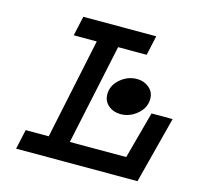

<svg xmlns="http://www.w3.org/2000/svg" viewBox="-88 -662 780 755"><g transform="rotate(15 302.0 -284.5)"><path d="M161.1 -569.3H458L440.4 -489.3H324.2L237.3 -80.1H466.8L518.6 -271.5H604.5L534.2 0H40L57.6 -80.1H151.4L237.3 -489.3H143.6ZM429.7 -387.7Q457 -387.7 478 -370.6Q499 -353.5 499 -325.2Q499 -289.1 468.8 -263.2Q438.5 -237.3 401.4 -237.3Q372.1 -237.3 351.6 -254.4Q331.1 -271.5 331.1 -299.8Q331.1 -335.9 361.3 -361.8Q391.6 -387.7 429.7 -387.7Z"/></g></svg>

Font: Thabit-Bold-Oblique
Style: Bold Oblique
Weight: 700
Designer: Regenerated by Nadim Shaikli
Foundry: MAK Alagha
Version: 0.01